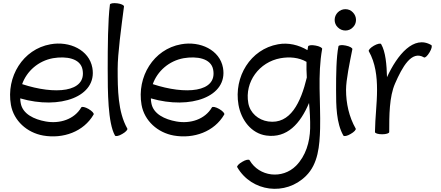

<svg xmlns="http://www.w3.org/2000/svg" viewBox="-20 -835 2790 1214"><path d="M572 -111C576 -118 562 -133 540 -146C519 -158 498 -163 494 -156C450 -80 357 -51 269 -67C196 -80 123 -114 111 -183C109 -193 108 -203 108 -213C359 -140 596 -224 564 -406C544 -519 420 -577 299 -555C125 -524 18 -350 49 -172C67 -71 151 4 253 22C379 44 509 -2 572 -111ZM315 -467C398 -481 489 -467 502 -394C528 -250 326 -235 120 -303C149 -385 222 -450 315 -467Z M675 -806C662 -705 661 -536 661 -400C661 -255 662 -57 707 22C711 29 732 25 753 12C775 0 789 -16 785 -22C725 -128 724 -270 724 -400C724 -497 747 -663 764 -794C765 -802 746 -811 722 -814C697 -817 676 -814 675 -806Z M1398 -111C1402 -118 1388 -133 1366 -146C1345 -158 1324 -163 1320 -156C1276 -80 1183 -51 1095 -67C1022 -80 949 -114 937 -183C935 -193 934 -203 934 -213C1185 -140 1422 -224 1390 -406C1370 -519 1246 -577 1125 -555C951 -524 844 -350 875 -172C893 -71 977 4 1079 22C1205 44 1335 -2 1398 -111ZM1141 -467C1224 -481 1315 -467 1328 -394C1354 -250 1152 -235 946 -303C975 -385 1048 -450 1141 -467Z M1928 -541C1927 -533 1925 -526 1924 -518C1868 -551 1803 -567 1738 -555C1564 -524 1457 -350 1488 -172C1505 -76 1569 9 1664 22C1795 40 1879 -53 1934 -184C1939 -131 1942 -77 1941 -23C1939 64 1913 151 1852 213C1765 300 1619 283 1558 178C1554 171 1533 175 1512 188C1490 200 1476 216 1480 222C1571 379 1786 406 1915 277C1992 201 2001 86 2004 -22C2008 -190 1987 -359 2017 -526C2018 -533 1999 -543 1975 -547C1950 -552 1929 -549 1928 -541ZM1676 -67C1613 -76 1561 -121 1550 -183C1526 -317 1619 -443 1754 -467C1810 -477 1870 -472 1918 -444C1917 -412 1918 -378 1920 -345C1882 -187 1816 -47 1676 -67Z M2231 -709C2231 -727 2224 -744 2211 -757C2199 -770 2182 -777 2164 -777C2146 -777 2129 -770 2116 -757C2103 -744 2096 -727 2096 -709C2096 -691 2103 -674 2116 -662C2129 -649 2146 -642 2164 -642C2182 -642 2199 -649 2211 -662C2224 -674 2231 -691 2231 -709ZM2120 -542C2106 -473 2105 -359 2105 -267C2105 -167 2106 -57 2151 22C2155 29 2176 25 2197 12C2219 0 2233 -16 2229 -22C2187 -96 2168 -181 2168 -267C2168 -330 2191 -439 2208 -524C2209 -532 2191 -542 2166 -547C2142 -552 2121 -550 2120 -542Z M2441 0C2441 -104 2441 -223 2478 -307C2523 -410 2582 -519 2661 -472C2668 -468 2683 -482 2696 -504C2709 -525 2714 -546 2707 -550C2597 -615 2492 -489 2427 -347C2425 -426 2418 -508 2390 -556C2386 -563 2365 -558 2344 -546C2322 -533 2308 -518 2312 -511C2354 -437 2364 -351 2364 -267C2364 -179 2352 -92 2351 -4C2351 -4 2351 -4 2351 -2C2351 -2 2351 -1 2351 0C2351 8 2371 14 2396 14C2421 14 2441 8 2441 0Z"/></svg>

Font: Nupuram
Style: Regular
Weight: 400
Designer: Santhosh Thottingal (santhosh.thottingal@gmail.com)
Foundry: SMC
Version: Version 1.000